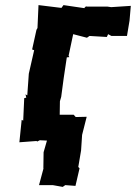

<svg xmlns="http://www.w3.org/2000/svg" viewBox="-20 -555 533 753"><path d="M478 -414 488 -474 493 -532 416 -527 402 -529H322L317 -530L311 -524V-523L229 -535L221 -524L131 -535L127 -445L123 -438L106 -361L114 -358L113 -354L93 -266L87 -181L80 -185L83 -172L75 -170L71 -82L65 -85L56 3L123 -2L126 0L136 -5L198 -2L209 -84L214 -93L215 -158L220 -175L230 -250L242 -330L252 -331L249 -336L267 -421L321 -407L331 -414L399 -410L404 -421L417 -414ZM276 174 292 105 287 100 298 35 302 -26 320 -97 277 -96 269 -105H176L166 -40L170 -24L151 42L150 106L151 104L133 171H187L226 178L236 171Z"/></svg>

Font: Asimov Print
Style: DIt
Weight: 250
Width: 0
Designer: Google
Version: Version 2.000980: 2014